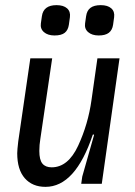

<svg xmlns="http://www.w3.org/2000/svg" viewBox="-20 -715 526 747"><path d="M376 0H296L300 -28L346 -190L344 -192L341 -191Q273 12 157 12Q106 12 76.5 -21.5Q47 -55 47 -119Q47 -131 51 -165L98 -488H183L137 -175Q133 -151 133 -128Q133 -93 145 -78.5Q157 -64 181 -64Q245 -64 284 -148Q323 -232 336 -326L359 -488H445ZM192 -577Q166 -577 151 -590Q136 -603 139 -624L143 -652Q149 -695 200 -695Q227 -695 241 -682.5Q255 -670 252 -648L248 -619Q245 -598 232 -587.5Q219 -577 192 -577ZM364 -577Q338 -577 323 -590Q308 -603 311 -624L315 -652Q318 -674 332 -684.5Q346 -695 372 -695Q399 -695 413 -682.5Q427 -670 424 -648L420 -619Q417 -598 403.5 -587.5Q390 -577 364 -577Z"/></svg>

Font: Ropa Sans
Style: Italic
Weight: 400
Version: Version 1.100